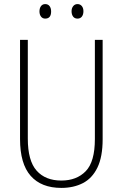

<svg xmlns="http://www.w3.org/2000/svg" viewBox="-20 -909 600 939"><path d="M482 -228Q482 -142 456.5 -89.5Q431 -37 385.5 -13.5Q340 10 280 10Q182 10 130 -49Q78 -108 78 -229V-714H116V-231Q116 -123 159 -74.5Q202 -26 280 -26Q355 -26 399.5 -72Q444 -118 444 -229V-714H482ZM173 -853Q173 -869 180.5 -879Q188 -889 201 -889Q215 -889 222.5 -879Q230 -869 230 -853Q230 -818 201 -818Q188 -818 180.5 -828Q173 -838 173 -853ZM330 -854Q330 -869 338 -879Q346 -889 359 -889Q372 -889 380 -879.5Q388 -870 388 -854Q388 -838 380.5 -828Q373 -818 359 -818Q345 -818 337.5 -828Q330 -838 330 -854Z"/></svg>

Font: Noto Sans Telugu Condensed ExtraLight
Style: Regular
Weight: 200
Width: 3
Designer: Jelle Bosma - Monotype Design Team
Foundry: Monotype Imaging Inc.
Version: Version 2.005; ttfautohint (v1.8.4.7-5d5b)